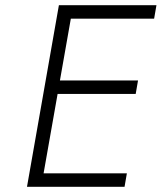

<svg xmlns="http://www.w3.org/2000/svg" viewBox="-20 -720 623 740"><path d="M202 -358 148 -52H469L460 0H84L207 -700H583L574 -648H253L211 -410H512L503 -358Z"/></svg>

Font: Renner* Light
Style: Light Italic
Weight: 300
Italic angle: -10°
Version: Version 003.000 ; ttfautohint (v0.97) -l 8 -r 50 -G 200 -x 1